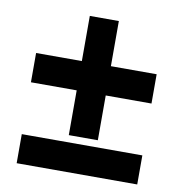

<svg xmlns="http://www.w3.org/2000/svg" viewBox="-74 -701 725 769"><g transform="rotate(10 289.0 -316.0)"><path d="M348.1 -631.8H230V-448.2H43.9V-329.1H230V-147H348.1V-329.1H534.2V-448.2H348.1ZM534.2 0V-118.2H43.9V0Z"/></g></svg>

Font: Noto Reveo Sans
Style: Regular
Weight: 800
Designer: Monotype Design Team
Foundry: Monotype Imaging Inc.
Version: Version 2.007